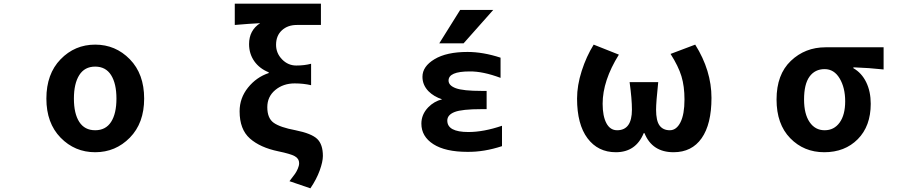

<svg xmlns="http://www.w3.org/2000/svg" viewBox="-20 -818 5040 1049"><path d="M233.4 -279.3Q233.4 -414.1 311 -494.1Q388.7 -574.2 500 -574.2Q611.3 -574.2 689.5 -494.1Q767.6 -414.1 767.6 -279.3Q767.6 -145.5 689.5 -65.9Q611.3 13.7 500 13.7Q388.7 13.7 311 -65.9Q233.4 -145.5 233.4 -279.3ZM413.1 -151.9Q442.4 -106.4 500 -106.4Q557.6 -106.4 586.9 -151.9Q616.2 -197.3 616.2 -279.3Q616.2 -361.3 586.9 -407.7Q557.6 -454.1 500 -454.1Q442.4 -454.1 413.1 -407.7Q383.8 -361.3 383.8 -279.3Q383.8 -197.3 413.1 -151.9Z M1675.8 210.9 1561.5 171.9Q1583 144.5 1591.8 131.8Q1600.6 119.1 1607.4 103Q1614.3 86.9 1614.3 73.2Q1614.3 48.8 1590.8 35.6Q1567.4 22.5 1501 8.8Q1401.4 -11.7 1345.2 -61.5Q1289.1 -111.3 1289.1 -210Q1289.1 -282.2 1335 -339.4Q1380.9 -396.5 1448.2 -418.9V-422.9Q1397.5 -443.4 1369.1 -483.9Q1340.8 -524.4 1340.8 -577.1Q1340.8 -652.3 1401.4 -691.4Q1341.8 -688.5 1262.7 -681.6V-797.9H1733.4V-681.6H1601.6Q1551.8 -681.6 1520 -652.3Q1488.3 -623 1488.3 -573.2Q1488.3 -527.3 1521 -493.7Q1553.7 -460 1598.6 -460Q1643.6 -460 1679.7 -469.7V-352.5Q1637.7 -362.3 1589.8 -362.3Q1527.3 -362.3 1483.9 -326.2Q1440.4 -290 1440.4 -232.4Q1440.4 -171.9 1475.6 -147Q1510.7 -122.1 1594.7 -106.4Q1681.6 -88.9 1712.9 -59.1Q1744.1 -29.3 1744.1 34.2Q1744.1 65.4 1726.6 113.8Q1709 162.1 1675.8 210.9Z M2494.1 -763.7H2674.8L2512.7 -581.1H2379.9ZM2539.1 -96.7Q2622.1 -96.7 2722.7 -130.9V-19.5Q2625 12.7 2534.2 11.7Q2413.1 11.7 2347.7 -30.3Q2282.2 -72.3 2282.2 -142.6Q2282.2 -192.4 2319.3 -231.4Q2351.6 -264.6 2395.5 -275.4Q2350.6 -290 2321.3 -319.3Q2288.1 -353.5 2288.1 -398.4Q2288.1 -455.1 2354 -494.6Q2419.9 -534.2 2534.2 -534.2Q2619.1 -534.2 2714.8 -502.9V-392.6Q2618.2 -428.7 2545.9 -427.7Q2430.7 -427.7 2430.7 -377.9Q2430.7 -350.6 2470.7 -335.9Q2510.7 -321.3 2611.3 -321.3H2638.7V-221.7H2611.3Q2503.9 -221.7 2463.9 -206.1Q2423.8 -190.4 2423.8 -159.2Q2423.8 -96.7 2539.1 -96.7Z M3344.7 13.7Q3247.1 13.7 3189.9 -62.5Q3132.8 -138.7 3132.8 -279.3Q3132.8 -351.6 3158.2 -430.7Q3183.6 -509.8 3223.6 -574.2L3361.3 -519.5Q3272.5 -377 3272.5 -251Q3272.5 -183.6 3293 -145Q3313.5 -106.4 3351.6 -106.4Q3432.6 -106.4 3432.6 -218.8Q3432.6 -276.4 3419.9 -369.1H3576.2Q3564.5 -258.8 3564.5 -218.8Q3564.5 -158.2 3583.5 -132.3Q3602.5 -106.4 3639.6 -106.4Q3675.8 -106.4 3697.8 -149.9Q3719.7 -193.4 3719.7 -274.4Q3719.7 -346.7 3703.1 -401.4Q3686.5 -456.1 3643.6 -523.4L3778.3 -574.2Q3867.2 -432.6 3867.2 -283.2Q3867.2 -139.6 3813.5 -63Q3759.8 13.7 3660.2 13.7Q3543 13.7 3501 -90.8H3497.1Q3454.1 13.7 3344.7 13.7Z M4483.4 13.7Q4372.1 13.7 4297.4 -63Q4222.7 -139.6 4222.7 -274.4Q4222.7 -411.1 4300.8 -485.4Q4378.9 -559.6 4490.2 -559.6H4807.6V-438.5Q4727.5 -447.3 4642.6 -450.2V-445.3Q4687.5 -419.9 4712.4 -369.1Q4737.3 -318.4 4737.3 -251Q4737.3 -128.9 4666.5 -57.6Q4595.7 13.7 4483.4 13.7ZM4485.4 -440.4Q4432.6 -440.4 4402.8 -399.4Q4373 -358.4 4373 -274.4Q4373 -195.3 4403.3 -150.9Q4433.6 -106.4 4485.4 -106.4Q4537.1 -106.4 4567.4 -148.4Q4597.7 -190.4 4597.7 -264.6Q4597.7 -338.9 4567.4 -389.6Q4537.1 -440.4 4485.4 -440.4Z"/></svg>

Font: GenEi Gothic M Regular
Style: Bold
Weight: 700
Designer: o_tamon (Modified); [Source Han Sans]
Ryoko NISHIZUKA  (kana & ideographs); Paul D. Hunt (Latin, Greek & Cyrillic); Wenl
Version: Version 1.1a;Original Version 1.004